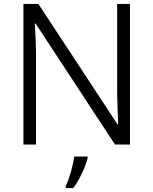

<svg xmlns="http://www.w3.org/2000/svg" viewBox="-20 -734 779 975"><path d="M640 0V-714H575V-278C575 -219 579 -140 580 -102H577L175 -714H99V0H163V-433C163 -500 160 -563 157 -614H161L564 0ZM425 69V61H357C352 104 330 179 314 211V221H352C385 177 415 110 425 69Z"/></svg>

Font: Noto Sans Syriac Light
Style: Regular
Weight: 300
Designer: Patrick Giasson and the Monotype Design Team
Foundry: Monotype Imaging Inc.
Version: Version 3.000